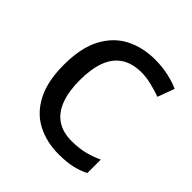

<svg xmlns="http://www.w3.org/2000/svg" viewBox="-155 -663 789 789"><g transform="rotate(45 240.0 -268.0)"><path d="M300 10Q229 10 173.5 -19Q118 -48 86.5 -109Q55 -170 55 -265Q55 -364 88 -426Q121 -488 177.5 -517Q234 -546 306 -546Q347 -546 385 -537.5Q423 -529 447 -517L420 -444Q396 -453 364 -461Q332 -469 304 -469Q250 -469 215 -446Q180 -423 163 -378Q146 -333 146 -266Q146 -202 163 -157Q180 -112 214 -89Q248 -66 299 -66Q343 -66 376.5 -75Q410 -84 438 -97V-19Q411 -5 378.5 2.5Q346 10 300 10Z"/></g></svg>

Font: Noto Sans Cham
Style: Regular
Weight: 400
Designer: Monotype Design Team
Foundry: Monotype Imaging Inc.
Version: Version 2.002